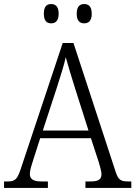

<svg xmlns="http://www.w3.org/2000/svg" viewBox="-21 -926 667 946"><path d="M394 -811C415 -811 431 -823 431 -858C431 -895 415 -906 394 -906C373 -906 357 -895 357 -858C357 -823 373 -811 394 -811ZM231 -811C252 -811 268 -823 268 -858C268 -895 252 -906 231 -906C210 -906 195 -895 195 -858C195 -823 210 -811 231 -811ZM-1 0H215V-32H184C140 -32 126 -45 126 -70C126 -87 137 -121 143 -139L177 -245H427L464 -132C469 -114 479 -84 479 -69C479 -44 467 -32 425 -32H400V0H626V-32H612C573 -32 562 -40 549 -79L341 -714H288L84 -102C65 -43 55 -32 17 -32H-1ZM190 -283 259 -494C276 -548 295 -606 303 -644C314 -603 332 -545 351 -484L415 -283Z"/></svg>

Font: Noto Serif Thai SemiCondensed Light
Style: Regular
Weight: 300
Width: 4
Designer: Monotype Design Team
Foundry: Monotype Imaging Inc.
Version: Version 2.002